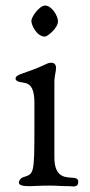

<svg xmlns="http://www.w3.org/2000/svg" viewBox="-20 -665 324 692"><path d="M36 -381C36 -377 41 -373 46 -371C68 -363 104 -377 104 -294V-206C104 -33 102 -39 63 -26C54 -23 48 -14 48 -7C48 3 63 6 88 6C105 6 117 4 159 4C197 4 188 6 230 6C235 6 241 7 245 7C261 7 262 -4 262 -10C262 -24 249 -24 232 -25C207 -27 176 -33 176 -98V-372C176 -389 182 -408 182 -420C182 -434 173 -439 167 -439C151 -439 153 -436 117 -421C61 -398 36 -397 36 -381ZM93 -590C93 -574 113 -533 142 -533C151 -533 189 -564 189 -588C189 -608 166 -645 143 -645C121 -645 93 -603 93 -590Z"/></svg>

Font: OFL Sorts Mill Goudy
Style: Regular
Weight: 500
Version: Version 003.000